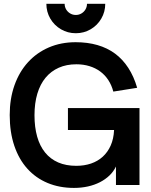

<svg xmlns="http://www.w3.org/2000/svg" viewBox="-20 -952 778 988"><path d="M370.1 -781Q328.7 -781 293.9 -801.2Q259.1 -821.5 238.8 -856.3Q218.6 -891.1 218.6 -932.5H312.6Q312.6 -916.7 320.3 -903.6Q328.1 -890.5 341.2 -882.8Q354.2 -875 370.1 -875Q386 -875 399.1 -882.8Q412.2 -890.5 419.9 -903.6Q427.6 -916.7 427.6 -932.5H521.6Q521.6 -891.1 501.3 -856.3Q481.1 -821.5 446.3 -801.2Q411.5 -781 370.1 -781ZM576.7 0H697.8V-395.8H576.7ZM369.2 -734.8Q293.8 -734.8 231.2 -707.9Q168.8 -680.9 123.9 -631.6Q79 -582.3 54.5 -513.2Q30 -444.2 30 -360Q30 -271.7 53.6 -201.9Q77.2 -132.2 120.8 -83.9Q164.3 -35.7 225.3 -10.3Q286.2 15 360.5 15Q398.4 15 432.3 7.5Q466.2 -0.1 494.2 -14.4Q522.2 -28.8 543.4 -49.1Q564.6 -69.5 576.7 -95.2L693.3 -395.8H329.6V-283H567Q564.9 -237.6 549.6 -203.2Q534.3 -168.9 508.8 -145.7Q483.2 -122.4 448.5 -110.5Q413.7 -98.7 372.2 -98.7Q319.7 -98.7 279.5 -116.1Q239.2 -133.6 212.1 -167.1Q184.9 -200.6 171.2 -249Q157.5 -297.5 157.5 -359Q157.5 -421.3 172.2 -470.2Q186.9 -519 214.7 -552.4Q242.5 -585.8 282.4 -603.5Q322.2 -621.2 373 -621.2Q409.1 -621.2 440.1 -611.7Q471.2 -602.2 495.7 -584.2Q520.2 -566.1 537.3 -540Q554.4 -513.9 563.1 -480.7L685.8 -500.2Q668.8 -558.7 640.1 -602.8Q611.4 -647 571.9 -676.2Q532.3 -705.4 481.5 -720.1Q430.7 -734.8 369.2 -734.8Z"/></svg>

Font: Vela Sans GX ExtLt
Style: Regular
Weight: 200
Designer: Principal design: Mikhail Sharanda - project Manrope.
Design modification: Ravid Balaliev
Foundry: Mikhail Sharanda
Version: Version 1.001